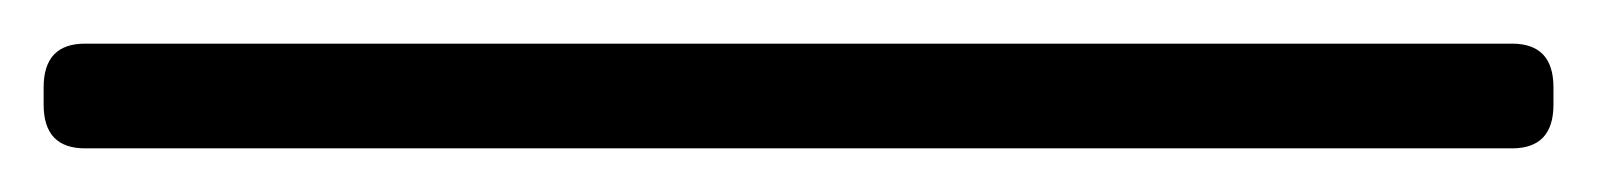

<svg xmlns="http://www.w3.org/2000/svg" viewBox="-45 70 732 88"><path d="M-6 138Q-25 138 -25 118V110Q-25 90 -6 90H648Q667 90 667 110V118Q667 138 648 138Z"/></svg>

Font: Asap Expanded
Style: Regular
Weight: 400
Width: 7
Designer: Pablo Cosgaya
Foundry: Omnibus-Type
Version: Version 3.001; ttfautohint (v1.8.4.7-5d5b)